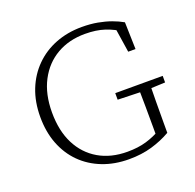

<svg xmlns="http://www.w3.org/2000/svg" viewBox="-124 -818 977 962"><g transform="rotate(-20 364.5 -337.0)"><path d="M406 15Q329 15 265 -10Q201 -35 155 -81Q109 -127 84 -191.5Q59 -256 59 -336Q59 -416 84.5 -480.5Q110 -545 157 -592Q204 -639 268 -664Q332 -689 408 -689Q454 -689 492 -682Q530 -675 562 -663.5Q594 -652 620 -637L624 -493H585L563 -637L602 -630V-593Q561 -621 516 -636Q471 -651 411 -651Q326 -651 261 -613.5Q196 -576 159 -505.5Q122 -435 122 -337Q122 -239 157.5 -169Q193 -99 258 -61Q323 -23 411 -23Q468 -23 512 -36Q556 -49 597 -73L573 -44V-94Q573 -150 572.5 -206.5Q572 -263 571 -320H632Q631 -266 630.5 -210.5Q630 -155 630 -94V-44Q583 -17 528 -1Q473 15 406 15ZM453 -285V-320H706V-285L611 -281H589Z"/></g></svg>

Font: Source Serif 4 Light
Style: Regular
Weight: 300
Designer: Frank Grießhammer
Foundry: Adobe Systems Incorporated
Version: Version 4.004;hotconv 1.0.116;makeotfexe 2.5.65601